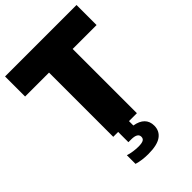

<svg xmlns="http://www.w3.org/2000/svg" viewBox="-278 -851 1192 1192"><g transform="rotate(-45 318.0 -255.0)"><path d="M352.5 0V38.5Q397.5 46 420.8 69.5Q444 93 444 131Q444 178 407.5 204Q371 230 293 230Q238 230 193.5 216.5V140.5Q213 147 237.2 150.5Q261.5 154 282 154Q311.5 154 325 147Q338.5 140 338.5 123Q338.5 90 281 90H257.5V0H214.5V-564H4.5V-740H632V-564H422V0Z"/></g></svg>

Font: Encode Sans Semi Condensed Black
Style: Regular
Weight: 900
Width: 4
Designer: Multiple Designers
Foundry: Impallari Type
Version: Version 2.000